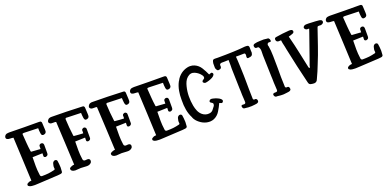

<svg xmlns="http://www.w3.org/2000/svg" viewBox="-6 -1532 4739 2344"><g transform="rotate(-20 2363.0 -360.0)"><path d="M143.6 -68.4Q138.7 -210 130.9 -351.6Q124 -494.1 117.2 -635.7Q107.4 -638.7 96.7 -638.7Q85 -639.6 75.2 -639.6Q65.4 -639.6 54.7 -641.6Q43.9 -643.6 35.2 -648.4Q24.4 -658.2 24.4 -669.9Q24.4 -676.8 27.3 -683.6Q37.1 -704.1 55.7 -710Q64.5 -712.9 74.2 -712.9Q84 -713.9 92.8 -713.9Q186.5 -712.9 282.2 -710.9Q377.9 -710 472.7 -710Q481.4 -710 490.2 -709Q499 -708 502.9 -700.2Q507.8 -696.3 507.8 -689.5Q508.8 -683.6 508.8 -677.7Q509.8 -659.2 510.7 -639.6Q510.7 -620.1 512.7 -601.6Q512.7 -589.8 512.7 -579.1Q512.7 -567.4 506.8 -559.6Q501 -548.8 484.4 -544.9Q467.8 -540 459 -545.9Q452.1 -549.8 449.2 -557.6Q447.3 -565.4 445.3 -572.3Q443.4 -589.8 441.4 -606.4Q440.4 -624 440.4 -641.6Q392.6 -642.6 349.6 -644.5Q307.6 -645.5 258.8 -647.5Q252.9 -647.5 247.1 -646.5Q240.2 -645.5 237.3 -641.6Q236.3 -635.7 236.3 -631.8Q236.3 -627.9 237.3 -624Q240.2 -571.3 245.1 -517.6Q249 -464.8 256.8 -412.1Q256.8 -409.2 257.8 -406.2Q258.8 -404.3 260.7 -402.3Q261.7 -401.4 264.6 -400.4Q266.6 -400.4 268.6 -400.4Q296.9 -397.5 325.2 -396.5Q353.5 -394.5 380.9 -392.6Q381.8 -410.2 381.8 -426.8Q380.9 -443.4 398.4 -452.1Q406.2 -456.1 418 -454.1Q428.7 -452.1 434.6 -444.3Q438.5 -438.5 439.5 -431.6Q440.4 -425.8 440.4 -419.9Q440.4 -395.5 440.4 -370.1Q440.4 -344.7 440.4 -320.3Q440.4 -314.5 439.5 -308.6Q439.5 -302.7 436.5 -297.9Q433.6 -292 426.8 -288.1Q420.9 -283.2 413.1 -282.2Q409.2 -280.3 405.3 -280.3Q402.3 -280.3 398.4 -282.2Q381.8 -286.1 383.8 -305.7Q385.7 -324.2 384.8 -335.9Q351.6 -334 319.3 -334Q286.1 -333 254.9 -332Q252.9 -268.6 253.9 -215.8Q253.9 -164.1 262.7 -100.6Q263.7 -94.7 264.6 -89.8Q266.6 -84 271.5 -80.1Q276.4 -77.1 281.2 -76.2Q285.2 -76.2 291 -76.2Q331.1 -76.2 370.1 -80.1Q409.2 -85 447.3 -94.7Q450.2 -94.7 453.1 -96.7Q456.1 -97.7 457 -100.6Q459 -103.5 459 -106.4Q459 -109.4 459 -112.3Q456.1 -127.9 458 -142.6Q460.9 -157.2 464.8 -172.9Q467.8 -186.5 478.5 -195.3Q488.3 -205.1 502.9 -204.1Q524.4 -201.2 526.4 -181.6Q529.3 -162.1 531.2 -144.5Q534.2 -122.1 534.2 -97.7Q534.2 -73.2 531.2 -48.8Q531.2 -44.9 530.3 -40Q529.3 -35.2 526.4 -32.2Q521.5 -27.3 516.6 -25.4Q510.7 -23.4 504.9 -22.5Q486.3 -19.5 467.8 -18.6Q448.2 -16.6 428.7 -16.6Q376 -13.7 321.3 -10.7Q267.6 -7.8 214.8 -4.9Q193.4 -3.9 170.9 -2.9Q166 -2.9 161.1 -2.9Q143.6 -2.9 127 -4.9Q118.2 -6.8 108.4 -8.8Q99.6 -10.7 92.8 -16.6Q85 -18.6 82 -26.4Q78.1 -35.2 83 -43Q84 -47.9 87.9 -50.8Q91.8 -53.7 96.7 -54.7Q106.4 -62.5 119.1 -65.4Q130.9 -68.4 143.6 -68.4Z M901.4 -69.3Q908.2 -60.5 907.2 -47.9Q906.2 -34.2 899.4 -25.4Q876 0 835 -2.9Q793 -6.8 763.7 -6.8Q737.3 -6.8 704.1 -2.9Q698.2 -2 692.4 -2Q667 -2 648.4 -15.6Q640.6 -21.5 637.7 -31.2Q634.8 -40 638.7 -48.8Q641.6 -51.8 644.5 -53.7Q647.5 -56.6 652.3 -59.6Q663.1 -65.4 675.8 -69.3Q688.5 -73.2 701.2 -73.2Q694.3 -214.8 687.5 -355.5Q679.7 -497.1 672.9 -637.7Q663.1 -642.6 652.3 -641.6Q640.6 -641.6 630.9 -641.6Q619.1 -641.6 609.4 -642.6Q599.6 -644.5 590.8 -651.4Q581.1 -660.2 580.1 -670.9Q580.1 -677.7 584 -685.5Q594.7 -706.1 612.3 -711.9Q620.1 -714.8 629.9 -715.8Q639.6 -715.8 648.4 -715.8Q742.2 -714.8 836.9 -712.9Q931.6 -710.9 1028.3 -706.1Q1037.1 -706.1 1044.9 -705.1Q1053.7 -704.1 1058.6 -697.3Q1061.5 -692.4 1063.5 -686.5Q1064.5 -679.7 1064.5 -673.8Q1066.4 -655.3 1066.4 -635.7Q1067.4 -616.2 1068.4 -597.7Q1068.4 -587.9 1068.4 -577.1Q1068.4 -566.4 1062.5 -556.6Q1056.6 -545.9 1040 -542Q1023.4 -537.1 1015.6 -543Q1009.8 -546.9 1006.8 -554.7Q1002.9 -562.5 1002 -569.3Q999 -586.9 998 -603.5Q996.1 -621.1 996.1 -637.7Q947.3 -639.6 905.3 -640.6Q862.3 -642.6 815.4 -643.6Q809.6 -645.5 803.7 -643.6Q797.9 -642.6 794.9 -637.7Q793 -634.8 793 -631.8Q793 -628.9 793 -625Q795.9 -572.3 799.8 -519.5Q804.7 -466.8 811.5 -413.1Q811.5 -411.1 812.5 -408.2Q812.5 -405.3 815.4 -404.3Q817.4 -402.3 818.4 -402.3Q820.3 -402.3 823.2 -402.3Q850.6 -399.4 878.9 -397.5Q907.2 -395.5 935.5 -394.5Q938.5 -412.1 936.5 -428.7Q935.5 -445.3 952.1 -453.1Q960.9 -459 971.7 -457Q982.4 -454.1 988.3 -446.3Q993.2 -441.4 993.2 -434.6Q994.1 -428.7 994.1 -420.9Q994.1 -396.5 994.1 -372.1Q994.1 -346.7 994.1 -322.3Q994.1 -316.4 994.1 -310.5Q993.2 -304.7 990.2 -299.8Q987.3 -293.9 981.4 -290Q974.6 -286.1 967.8 -284.2Q962.9 -284.2 960 -283.2Q957 -283.2 952.1 -284.2Q936.5 -288.1 938.5 -307.6Q940.4 -326.2 939.5 -337.9Q908.2 -335.9 875 -335.9Q842.8 -335 809.6 -334Q808.6 -270.5 808.6 -218.8Q808.6 -166 817.4 -103.5Q818.4 -97.7 820.3 -91.8Q822.3 -85.9 827.1 -83Q831.1 -80.1 835.9 -78.1Q839.8 -77.1 845.7 -77.1Q858.4 -77.1 873 -79.1Q888.7 -81.1 901.4 -69.3Z M1431.6 -69.3Q1438.5 -60.5 1437.5 -47.9Q1436.5 -34.2 1429.7 -25.4Q1406.2 0 1365.2 -2.9Q1323.2 -6.8 1293.9 -6.8Q1267.6 -6.8 1234.4 -2.9Q1228.5 -2 1222.7 -2Q1197.3 -2 1178.7 -15.6Q1170.9 -21.5 1168 -31.2Q1165 -40 1168.9 -48.8Q1171.9 -51.8 1174.8 -53.7Q1177.7 -56.6 1182.6 -59.6Q1193.4 -65.4 1206.1 -69.3Q1218.8 -73.2 1231.4 -73.2Q1224.6 -214.8 1217.8 -355.5Q1210 -497.1 1203.1 -637.7Q1193.4 -642.6 1182.6 -641.6Q1170.9 -641.6 1161.1 -641.6Q1149.4 -641.6 1139.6 -642.6Q1129.9 -644.5 1121.1 -651.4Q1111.3 -660.2 1110.4 -670.9Q1110.4 -677.7 1114.3 -685.5Q1125 -706.1 1142.6 -711.9Q1150.4 -714.8 1160.2 -715.8Q1169.9 -715.8 1178.7 -715.8Q1272.5 -714.8 1367.2 -712.9Q1461.9 -710.9 1558.6 -706.1Q1567.4 -706.1 1575.2 -705.1Q1584 -704.1 1588.9 -697.3Q1591.8 -692.4 1593.8 -686.5Q1594.7 -679.7 1594.7 -673.8Q1596.7 -655.3 1596.7 -635.7Q1597.7 -616.2 1598.6 -597.7Q1598.6 -587.9 1598.6 -577.1Q1598.6 -566.4 1592.8 -556.6Q1586.9 -545.9 1570.3 -542Q1553.7 -537.1 1545.9 -543Q1540 -546.9 1537.1 -554.7Q1533.2 -562.5 1532.2 -569.3Q1529.3 -586.9 1528.3 -603.5Q1526.4 -621.1 1526.4 -637.7Q1477.5 -639.6 1435.5 -640.6Q1392.6 -642.6 1345.7 -643.6Q1339.8 -645.5 1334 -643.6Q1328.1 -642.6 1325.2 -637.7Q1323.2 -634.8 1323.2 -631.8Q1323.2 -628.9 1323.2 -625Q1326.2 -572.3 1330.1 -519.5Q1335 -466.8 1341.8 -413.1Q1341.8 -411.1 1342.8 -408.2Q1342.8 -405.3 1345.7 -404.3Q1347.7 -402.3 1348.6 -402.3Q1350.6 -402.3 1353.5 -402.3Q1380.9 -399.4 1409.2 -397.5Q1437.5 -395.5 1465.8 -394.5Q1468.8 -412.1 1466.8 -428.7Q1465.8 -445.3 1482.4 -453.1Q1491.2 -459 1502 -457Q1512.7 -454.1 1518.6 -446.3Q1523.4 -441.4 1523.4 -434.6Q1524.4 -428.7 1524.4 -420.9Q1524.4 -396.5 1524.4 -372.1Q1524.4 -346.7 1524.4 -322.3Q1524.4 -316.4 1524.4 -310.5Q1523.4 -304.7 1520.5 -299.8Q1517.6 -293.9 1511.7 -290Q1504.9 -286.1 1498 -284.2Q1493.2 -284.2 1490.2 -283.2Q1487.3 -283.2 1482.4 -284.2Q1466.8 -288.1 1468.8 -307.6Q1470.7 -326.2 1469.7 -337.9Q1438.5 -335.9 1405.3 -335.9Q1373 -335 1339.8 -334Q1338.9 -270.5 1338.9 -218.8Q1338.9 -166 1347.7 -103.5Q1348.6 -97.7 1350.6 -91.8Q1352.5 -85.9 1357.4 -83Q1361.3 -80.1 1366.2 -78.1Q1370.1 -77.1 1376 -77.1Q1388.7 -77.1 1403.3 -79.1Q1418.9 -81.1 1431.6 -69.3Z M1764.6 -68.4Q1759.8 -210 1752 -351.6Q1745.1 -494.1 1738.3 -635.7Q1728.5 -638.7 1717.8 -638.7Q1706.1 -639.6 1696.3 -639.6Q1686.5 -639.6 1675.8 -641.6Q1665 -643.6 1656.2 -648.4Q1645.5 -658.2 1645.5 -669.9Q1645.5 -676.8 1648.4 -683.6Q1658.2 -704.1 1676.8 -710Q1685.5 -712.9 1695.3 -712.9Q1705.1 -713.9 1713.9 -713.9Q1807.6 -712.9 1903.3 -710.9Q1999 -710 2093.8 -710Q2102.5 -710 2111.3 -709Q2120.1 -708 2124 -700.2Q2128.9 -696.3 2128.9 -689.5Q2129.9 -683.6 2129.9 -677.7Q2130.9 -659.2 2131.8 -639.6Q2131.8 -620.1 2133.8 -601.6Q2133.8 -589.8 2133.8 -579.1Q2133.8 -567.4 2127.9 -559.6Q2122.1 -548.8 2105.5 -544.9Q2088.9 -540 2080.1 -545.9Q2073.2 -549.8 2070.3 -557.6Q2068.4 -565.4 2066.4 -572.3Q2064.5 -589.8 2062.5 -606.4Q2061.5 -624 2061.5 -641.6Q2013.7 -642.6 1970.7 -644.5Q1928.7 -645.5 1879.9 -647.5Q1874 -647.5 1868.2 -646.5Q1861.3 -645.5 1858.4 -641.6Q1857.4 -635.7 1857.4 -631.8Q1857.4 -627.9 1858.4 -624Q1861.3 -571.3 1866.2 -517.6Q1870.1 -464.8 1877.9 -412.1Q1877.9 -409.2 1878.9 -406.2Q1879.9 -404.3 1881.8 -402.3Q1882.8 -401.4 1885.7 -400.4Q1887.7 -400.4 1889.6 -400.4Q1918 -397.5 1946.3 -396.5Q1974.6 -394.5 2002 -392.6Q2002.9 -410.2 2002.9 -426.8Q2002 -443.4 2019.5 -452.1Q2027.3 -456.1 2039.1 -454.1Q2049.8 -452.1 2055.7 -444.3Q2059.6 -438.5 2060.5 -431.6Q2061.5 -425.8 2061.5 -419.9Q2061.5 -395.5 2061.5 -370.1Q2061.5 -344.7 2061.5 -320.3Q2061.5 -314.5 2060.5 -308.6Q2060.5 -302.7 2057.6 -297.9Q2054.7 -292 2047.9 -288.1Q2042 -283.2 2034.2 -282.2Q2030.3 -280.3 2026.4 -280.3Q2023.4 -280.3 2019.5 -282.2Q2002.9 -286.1 2004.9 -305.7Q2006.8 -324.2 2005.9 -335.9Q1972.7 -334 1940.4 -334Q1907.2 -333 1876 -332Q1874 -268.6 1875 -215.8Q1875 -164.1 1883.8 -100.6Q1884.8 -94.7 1885.7 -89.8Q1887.7 -84 1892.6 -80.1Q1897.5 -77.1 1902.3 -76.2Q1906.2 -76.2 1912.1 -76.2Q1952.1 -76.2 1991.2 -80.1Q2030.3 -85 2068.4 -94.7Q2071.3 -94.7 2074.2 -96.7Q2077.1 -97.7 2078.1 -100.6Q2080.1 -103.5 2080.1 -106.4Q2080.1 -109.4 2080.1 -112.3Q2077.1 -127.9 2079.1 -142.6Q2082 -157.2 2085.9 -172.9Q2088.9 -186.5 2099.6 -195.3Q2109.4 -205.1 2124 -204.1Q2145.5 -201.2 2147.5 -181.6Q2150.4 -162.1 2152.3 -144.5Q2155.3 -122.1 2155.3 -97.7Q2155.3 -73.2 2152.3 -48.8Q2152.3 -44.9 2151.4 -40Q2150.4 -35.2 2147.5 -32.2Q2142.6 -27.3 2137.7 -25.4Q2131.8 -23.4 2126 -22.5Q2107.4 -19.5 2088.9 -18.6Q2069.3 -16.6 2049.8 -16.6Q1997.1 -13.7 1942.4 -10.7Q1888.7 -7.8 1835.9 -4.9Q1814.5 -3.9 1792 -2.9Q1787.1 -2.9 1782.2 -2.9Q1764.6 -2.9 1748 -4.9Q1739.3 -6.8 1729.5 -8.8Q1720.7 -10.7 1713.9 -16.6Q1706.1 -18.6 1703.1 -26.4Q1699.2 -35.2 1704.1 -43Q1705.1 -47.9 1709 -50.8Q1712.9 -53.7 1717.8 -54.7Q1727.5 -62.5 1740.2 -65.4Q1752 -68.4 1764.6 -68.4Z M2668 -172.9Q2660.2 -160.2 2646.5 -165Q2632.8 -169.9 2623 -174.8Q2601.6 -127.9 2572.3 -80.1Q2543 -32.2 2493.2 -10.7Q2469.7 -1 2444.3 0Q2440.4 0 2436.5 0Q2416 0 2394.5 -4.9Q2349.6 -15.6 2310.5 -46.9Q2271.5 -77.1 2252.9 -117.2Q2252.9 -120.1 2252 -123Q2251 -126 2249 -128.9Q2223.6 -177.7 2212.9 -237.3Q2202.1 -297.9 2204.1 -359.4Q2204.1 -366.2 2204.1 -373Q2203.1 -427.7 2212.9 -481.4Q2223.6 -541 2249 -589.8Q2251 -592.8 2252.9 -595.7Q2253.9 -598.6 2256.8 -601.6Q2266.6 -622.1 2283.2 -641.6Q2299.8 -661.1 2320.3 -676.8Q2358.4 -705.1 2405.3 -715.8Q2422.9 -719.7 2440.4 -719.7Q2469.7 -719.7 2497.1 -708Q2546.9 -686.5 2576.2 -638.7Q2605.5 -590.8 2626 -543.9Q2636.7 -547.9 2650.4 -552.7Q2663.1 -557.6 2671.9 -545.9Q2676.8 -540 2676.8 -533.2Q2676.8 -533.2 2676.8 -532.2Q2676.8 -526.4 2673.8 -521.5Q2666 -506.8 2644.5 -494.1Q2622.1 -482.4 2598.6 -474.6Q2584 -468.8 2570.3 -466.8Q2557.6 -463.9 2550.8 -463.9Q2542 -463.9 2535.2 -467.8Q2528.3 -471.7 2523.4 -477.5Q2519.5 -483.4 2520.5 -488.3Q2520.5 -493.2 2523.4 -497.1Q2529.3 -505.9 2543 -512.7Q2555.7 -519.5 2555.7 -532.2Q2555.7 -540 2553.7 -546.9Q2550.8 -553.7 2546.9 -559.6Q2517.6 -602.5 2467.8 -624Q2418 -645.5 2373 -606.4Q2350.6 -586.9 2337.9 -559.6Q2325.2 -532.2 2318.4 -503.9Q2302.7 -442.4 2301.8 -378.9Q2300.8 -315.4 2312.5 -252.9Q2319.3 -215.8 2334 -181.6Q2348.6 -147.5 2377 -123Q2395.5 -107.4 2420.9 -99.6Q2446.3 -92.8 2470.7 -96.7Q2497.1 -100.6 2513.7 -119.1Q2530.3 -137.7 2544.9 -159.2Q2548.8 -165 2551.8 -171.9Q2553.7 -178.7 2553.7 -186.5Q2553.7 -200.2 2540 -207Q2527.3 -212.9 2520.5 -221.7Q2517.6 -225.6 2517.6 -230.5Q2517.6 -234.4 2521.5 -241.2Q2526.4 -248 2533.2 -252Q2541 -254.9 2548.8 -254.9Q2555.7 -254.9 2568.4 -252Q2582 -250 2597.7 -244.1Q2621.1 -236.3 2642.6 -224.6Q2665 -211.9 2671.9 -197.3Q2674.8 -191.4 2673.8 -185.5Q2673.8 -178.7 2668 -172.9Z M3206.1 -618.2Q3205.1 -606.4 3201.2 -597.7Q3198.2 -587.9 3189.5 -581.1Q3182.6 -576.2 3169.9 -573.2Q3157.2 -571.3 3149.4 -570.3Q3145.5 -569.3 3142.6 -569.3Q3139.6 -569.3 3136.7 -570.3Q3130.9 -573.2 3128.9 -579.1Q3127 -585 3127 -590.8Q3128.9 -598.6 3129.9 -610.4Q3130.9 -622.1 3126 -630.9Q3123 -637.7 3115.2 -637.7Q3107.4 -637.7 3101.6 -637.7Q3078.1 -637.7 3055.7 -636.7Q3033.2 -636.7 3009.8 -636.7Q3008.8 -636.7 3008.8 -635.7Q3007.8 -635.7 3007.8 -634.8Q3009.8 -625 3011.7 -585.9Q3013.7 -546.9 3015.6 -499Q3017.6 -441.4 3019.5 -386.7Q3020.5 -333 3020.5 -322.3Q3020.5 -257.8 3021.5 -203.1Q3021.5 -148.4 3024.4 -84Q3024.4 -81.1 3024.4 -80.1Q3025.4 -78.1 3026.4 -77.1Q3032.2 -65.4 3044.9 -68.4Q3058.6 -71.3 3066.4 -63.5Q3073.2 -58.6 3076.2 -44.9Q3078.1 -30.3 3072.3 -23.4Q3064.5 -13.7 3049.8 -10.7Q3035.2 -8.8 3024.4 -6.8Q3009.8 -3.9 2983.4 -2.9Q2970.7 -2.9 2960.9 -2.9Q2949.2 -2.9 2940.4 -2.9Q2930.7 -4.9 2921.9 -4.9Q2914.1 -5.9 2905.3 -6.8Q2898.4 -6.8 2890.6 -7.8Q2883.8 -8.8 2877.9 -12.7Q2872.1 -16.6 2869.1 -25.4Q2865.2 -33.2 2865.2 -40Q2865.2 -60.5 2888.7 -56.6Q2912.1 -52.7 2919.9 -63.5Q2923.8 -69.3 2923.8 -73.2Q2923.8 -77.1 2923.8 -82Q2923.8 -91.8 2922.9 -102.5Q2921.9 -113.3 2921.9 -123Q2920.9 -146.5 2918.9 -170.9Q2918 -195.3 2918 -219.7Q2918 -232.4 2917 -241.2Q2916 -250 2916 -261.7Q2916 -263.7 2916 -263.7Q2916 -264.6 2916 -265.6Q2914.1 -349.6 2909.2 -516.6Q2909.2 -539.1 2910.2 -562.5Q2910.2 -585.9 2909.2 -618.2Q2909.2 -619.1 2909.2 -623Q2909.2 -626 2909.2 -628.9Q2893.6 -628.9 2878.9 -627.9Q2863.3 -627 2848.6 -627Q2837.9 -627 2820.3 -627Q2803.7 -627 2794.9 -616.2Q2790 -606.4 2792 -594.7Q2793.9 -584 2790 -574.2Q2788.1 -569.3 2784.2 -565.4Q2779.3 -561.5 2775.4 -559.6Q2769.5 -556.6 2759.8 -555.7Q2749 -553.7 2744.1 -555.7Q2741.2 -556.6 2738.3 -559.6Q2735.4 -561.5 2733.4 -564.5Q2727.5 -573.2 2723.6 -582Q2719.7 -591.8 2719.7 -601.6Q2719.7 -615.2 2719.7 -627.9Q2719.7 -640.6 2719.7 -654.3Q2721.7 -663.1 2724.6 -677.7Q2728.5 -692.4 2736.3 -697.3Q2746.1 -702.1 2764.6 -701.2Q2782.2 -700.2 2793.9 -700.2Q2845.7 -700.2 2897.5 -701.2Q2950.2 -703.1 3001 -704.1Q3039.1 -705.1 3077.1 -708Q3114.3 -710.9 3153.3 -714.8Q3161.1 -714.8 3175.8 -713.9Q3189.5 -712.9 3195.3 -708Q3199.2 -704.1 3202.1 -697.3Q3204.1 -691.4 3204.1 -685.5Q3204.1 -680.7 3204.1 -668Q3204.1 -656.2 3204.1 -651.4Q3204.1 -639.6 3205.1 -630.9Q3206.1 -622.1 3206.1 -618.2Z M3323.2 -538.1Q3323.2 -561.5 3324.2 -591.8Q3325.2 -622.1 3311.5 -643.6Q3304.7 -654.3 3290 -652.3Q3274.4 -649.4 3266.6 -656.2Q3258.8 -662.1 3256.8 -675.8Q3256.8 -679.7 3255.9 -682.6Q3255.9 -692.4 3260.7 -698.2Q3269.5 -707 3284.2 -709Q3298.8 -711.9 3309.6 -713.9Q3327.1 -716.8 3353.5 -716.8Q3380.9 -717.8 3397.5 -717.8Q3406.2 -715.8 3415 -715.8Q3424.8 -714.8 3431.6 -713.9Q3438.5 -713.9 3446.3 -712.9Q3455.1 -711.9 3460 -708Q3465.8 -703.1 3469.7 -695.3Q3473.6 -686.5 3473.6 -679.7Q3474.6 -658.2 3456.1 -662.1Q3436.5 -666 3427.7 -654.3Q3421.9 -645.5 3421.9 -636.7Q3421.9 -627.9 3425.8 -622.1Q3436.5 -562.5 3437.5 -488.3Q3437.5 -414.1 3439.5 -336.9Q3439.5 -269.5 3439.5 -212.9Q3440.4 -156.2 3443.4 -88.9Q3443.4 -85.9 3443.4 -85Q3443.4 -83 3445.3 -82Q3451.2 -70.3 3464.8 -73.2Q3478.5 -75.2 3487.3 -68.4Q3494.1 -62.5 3496.1 -47.9Q3497.1 -43.9 3497.1 -41Q3497.1 -31.2 3493.2 -26.4Q3484.4 -16.6 3469.7 -13.7Q3455.1 -10.7 3443.4 -9.8Q3427.7 -6.8 3400.4 -4.9Q3387.7 -4.9 3377 -4.9Q3365.2 -4.9 3355.5 -5.9Q3345.7 -6.8 3336.9 -7.8Q3328.1 -7.8 3319.3 -9.8Q3312.5 -9.8 3304.7 -9.8Q3296.9 -10.7 3291 -14.6Q3285.2 -19.5 3281.2 -28.3Q3277.3 -36.1 3277.3 -43.9Q3277.3 -49.8 3280.3 -53.7Q3283.2 -56.6 3288.1 -58.6Q3297.9 -62.5 3313.5 -61.5Q3329.1 -60.5 3335 -68.4Q3338.9 -74.2 3338.9 -78.1Q3338.9 -82 3338.9 -86.9Q3338.9 -97.7 3337.9 -108.4Q3336.9 -119.1 3336.9 -128.9Q3335 -153.3 3334 -178.7Q3333 -204.1 3333 -230.5Q3333 -243.2 3332 -252Q3331.1 -260.7 3331.1 -273.4Q3331.1 -275.4 3331.1 -275.4Q3331.1 -276.4 3331.1 -277.3Q3328.1 -364.3 3323.2 -538.1Z M4134.8 -651.4Q4130.9 -648.4 4125 -646.5Q4119.1 -645.5 4113.3 -643.6Q4109.4 -643.6 4092.8 -644.5Q4075.2 -644.5 4072.3 -641.6Q4072.3 -641.6 4070.3 -638.7Q4068.4 -636.7 4066.4 -631.8Q4030.3 -524.4 3993.2 -418Q3957 -311.5 3914.1 -208Q3898.4 -167 3880.9 -126Q3863.3 -85 3843.8 -43.9Q3839.8 -33.2 3835 -25.4Q3829.1 -16.6 3820.3 -10.7Q3810.5 -4.9 3798.8 -3.9Q3794.9 -3.9 3791 -3.9Q3783.2 -3.9 3775.4 -4.9Q3763.7 -5.9 3752 -8.8Q3740.2 -11.7 3732.4 -20.5Q3728.5 -26.4 3726.6 -32.2Q3724.6 -38.1 3722.7 -45.9Q3695.3 -160.2 3668.9 -274.4Q3642.6 -388.7 3619.1 -504.9Q3615.2 -526.4 3610.4 -549.8Q3605.5 -573.2 3599.6 -596.7Q3598.6 -605.5 3595.7 -621.1Q3593.8 -635.7 3593.8 -635.7Q3581.1 -635.7 3566.4 -634.8Q3552.7 -632.8 3541 -641.6Q3534.2 -647.5 3531.2 -656.2Q3529.3 -661.1 3529.3 -667Q3529.3 -669.9 3529.3 -672.9Q3529.3 -677.7 3531.2 -680.7Q3534.2 -683.6 3535.2 -686.5Q3540 -691.4 3544.9 -692.4Q3550.8 -693.4 3556.6 -694.3Q3597.7 -700.2 3638.7 -706.1Q3680.7 -710.9 3722.7 -713.9Q3730.5 -713.9 3737.3 -713.9Q3745.1 -713.9 3752 -711.9Q3759.8 -710.9 3764.6 -705.1Q3770.5 -700.2 3771.5 -692.4Q3773.4 -682.6 3767.6 -673.8Q3760.7 -666 3752 -663.1Q3739.3 -657.2 3724.6 -653.3Q3710.9 -650.4 3697.3 -645.5Q3697.3 -645.5 3699.2 -637.7Q3702.1 -629.9 3703.1 -624Q3729.5 -522.5 3751 -419.9Q3773.4 -316.4 3794.9 -213.9Q3794.9 -210.9 3797.9 -205.1Q3800.8 -200.2 3804.7 -200.2Q3812.5 -200.2 3813.5 -210.9Q3815.4 -221.7 3816.4 -227.5Q3821.3 -239.3 3825.2 -252Q3830.1 -264.6 3834 -276.4Q3844.7 -303.7 3853.5 -332Q3863.3 -359.4 3873 -387.7Q3892.6 -443.4 3912.1 -499Q3932.6 -554.7 3951.2 -610.4Q3954.1 -621.1 3958 -630.9Q3961.9 -641.6 3964.8 -651.4Q3964.8 -653.3 3951.2 -653.3Q3937.5 -653.3 3935.5 -653.3Q3928.7 -655.3 3921.9 -659.2Q3915 -664.1 3910.2 -670.9Q3909.2 -675.8 3908.2 -678.7Q3906.2 -682.6 3906.2 -686.5Q3908.2 -692.4 3912.1 -698.2Q3916 -703.1 3919.9 -706.1Q3924.8 -709 3931.6 -710.9Q3937.5 -712.9 3943.4 -713.9Q3963.9 -713.9 3983.4 -713.9Q4002.9 -713.9 4021.5 -711.9Q4043.9 -710.9 4066.4 -710Q4087.9 -709 4111.3 -706.1Q4123 -705.1 4134.8 -700.2Q4146.5 -696.3 4150.4 -684.6Q4152.3 -679.7 4151.4 -675.8Q4151.4 -669.9 4148.4 -664.1Q4143.6 -656.2 4134.8 -651.4Z M4308.6 -68.4Q4303.7 -210 4295.9 -351.6Q4289.1 -494.1 4282.2 -635.7Q4272.5 -638.7 4261.7 -638.7Q4250 -639.6 4240.2 -639.6Q4230.5 -639.6 4219.7 -641.6Q4209 -643.6 4200.2 -648.4Q4189.5 -658.2 4189.5 -669.9Q4189.5 -676.8 4192.4 -683.6Q4202.1 -704.1 4220.7 -710Q4229.5 -712.9 4239.3 -712.9Q4249 -713.9 4257.8 -713.9Q4351.6 -712.9 4447.3 -710.9Q4543 -710 4637.7 -710Q4646.5 -710 4655.3 -709Q4664.1 -708 4668 -700.2Q4672.9 -696.3 4672.9 -689.5Q4673.8 -683.6 4673.8 -677.7Q4674.8 -659.2 4675.8 -639.6Q4675.8 -620.1 4677.7 -601.6Q4677.7 -589.8 4677.7 -579.1Q4677.7 -567.4 4671.9 -559.6Q4666 -548.8 4649.4 -544.9Q4632.8 -540 4624 -545.9Q4617.2 -549.8 4614.3 -557.6Q4612.3 -565.4 4610.4 -572.3Q4608.4 -589.8 4606.4 -606.4Q4605.5 -624 4605.5 -641.6Q4557.6 -642.6 4514.6 -644.5Q4472.7 -645.5 4423.8 -647.5Q4418 -647.5 4412.1 -646.5Q4405.3 -645.5 4402.3 -641.6Q4401.4 -635.7 4401.4 -631.8Q4401.4 -627.9 4402.3 -624Q4405.3 -571.3 4410.2 -517.6Q4414.1 -464.8 4421.9 -412.1Q4421.9 -409.2 4422.9 -406.2Q4423.8 -404.3 4425.8 -402.3Q4426.8 -401.4 4429.7 -400.4Q4431.6 -400.4 4433.6 -400.4Q4461.9 -397.5 4490.2 -396.5Q4518.6 -394.5 4545.9 -392.6Q4546.9 -410.2 4546.9 -426.8Q4545.9 -443.4 4563.5 -452.1Q4571.3 -456.1 4583 -454.1Q4593.8 -452.1 4599.6 -444.3Q4603.5 -438.5 4604.5 -431.6Q4605.5 -425.8 4605.5 -419.9Q4605.5 -395.5 4605.5 -370.1Q4605.5 -344.7 4605.5 -320.3Q4605.5 -314.5 4604.5 -308.6Q4604.5 -302.7 4601.6 -297.9Q4598.6 -292 4591.8 -288.1Q4585.9 -283.2 4578.1 -282.2Q4574.2 -280.3 4570.3 -280.3Q4567.4 -280.3 4563.5 -282.2Q4546.9 -286.1 4548.8 -305.7Q4550.8 -324.2 4549.8 -335.9Q4516.6 -334 4484.4 -334Q4451.2 -333 4419.9 -332Q4418 -268.6 4418.9 -215.8Q4418.9 -164.1 4427.7 -100.6Q4428.7 -94.7 4429.7 -89.8Q4431.6 -84 4436.5 -80.1Q4441.4 -77.1 4446.3 -76.2Q4450.2 -76.2 4456.1 -76.2Q4496.1 -76.2 4535.2 -80.1Q4574.2 -85 4612.3 -94.7Q4615.2 -94.7 4618.2 -96.7Q4621.1 -97.7 4622.1 -100.6Q4624 -103.5 4624 -106.4Q4624 -109.4 4624 -112.3Q4621.1 -127.9 4623 -142.6Q4626 -157.2 4629.9 -172.9Q4632.8 -186.5 4643.6 -195.3Q4653.3 -205.1 4668 -204.1Q4689.5 -201.2 4691.4 -181.6Q4694.3 -162.1 4696.3 -144.5Q4699.2 -122.1 4699.2 -97.7Q4699.2 -73.2 4696.3 -48.8Q4696.3 -44.9 4695.3 -40Q4694.3 -35.2 4691.4 -32.2Q4686.5 -27.3 4681.6 -25.4Q4675.8 -23.4 4669.9 -22.5Q4651.4 -19.5 4632.8 -18.6Q4613.3 -16.6 4593.8 -16.6Q4541 -13.7 4486.3 -10.7Q4432.6 -7.8 4379.9 -4.9Q4358.4 -3.9 4335.9 -2.9Q4331.1 -2.9 4326.2 -2.9Q4308.6 -2.9 4292 -4.9Q4283.2 -6.8 4273.4 -8.8Q4264.6 -10.7 4257.8 -16.6Q4250 -18.6 4247.1 -26.4Q4243.2 -35.2 4248 -43Q4249 -47.9 4252.9 -50.8Q4256.8 -53.7 4261.7 -54.7Q4271.5 -62.5 4284.2 -65.4Q4295.9 -68.4 4308.6 -68.4Z"/></g></svg>

Font: Little Wizzy
Style: Regular
Weight: 400
Version: Version 1.0